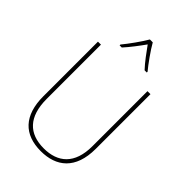

<svg xmlns="http://www.w3.org/2000/svg" viewBox="-275 -1059 1179 1179"><g transform="rotate(45 314.5 -469.5)"><path d="M328 -949H303C279 -907 228 -836 197 -799V-792H216C249 -828 288 -880 315 -918C343 -879 380 -828 414 -792H433V-799C405 -832 352 -906 328 -949ZM543 -239V-714H517V-236C517 -81 436 -15 315 -15C187 -15 113 -87 113 -243V-714H87V-240C87 -73 169 10 314 10C447 10 543 -62 543 -239Z"/></g></svg>

Font: Noto Sans Malayalam SemiCondensed Thin
Style: Regular
Weight: 100
Width: 4
Designer: Jelle Bosma - Monotype Design Team
Foundry: Monotype Imaging Inc.
Version: Version 2.104